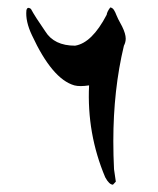

<svg xmlns="http://www.w3.org/2000/svg" viewBox="-20 -569 430 522"><path d="M290 -108.9 294.9 -75.2Q294.9 -75.2 287.1 -66.9Q276.9 -66.9 266.1 -86.9Q215.8 -206.1 222.2 -336.9Q196.8 -333 182.1 -336.9Q122.1 -354 66.9 -473.1Q48.8 -511.2 51.8 -541Q54.2 -551.8 64 -544.9Q75.2 -523.9 103 -483.9Q127 -444.8 184.1 -444.8Q230 -452.1 270 -528.8Q271 -537.1 279.8 -548.8Q286.1 -547.9 290 -541.5Q293.9 -535.2 296.4 -528.1Q298.8 -521 312 -497.1Q321.8 -477.1 321.8 -463.9Q321.8 -454.1 316.9 -444.8Q288.1 -325.2 288.1 -185.1Q288.1 -147 290 -108.9Z"/></svg>

Font: Jameel Khushkhati
Style: Regular
Weight: 400
Version: Version 3.5